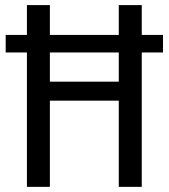

<svg xmlns="http://www.w3.org/2000/svg" viewBox="-20 -726 655 746"><path d="M530.8 -590.3H613.3V-522.1H530.8V0H441.5V-334.9H173.8V0H84.6V-522.1H2.1V-590.3H84.6V-706.2H173.8V-590.3H441.5V-706.2H530.8ZM173.8 -408.7H441.5V-522.1H173.8Z"/></svg>

Font: Fira Code Fixed
Style: Regular
Weight: 400
Monospace: yes
Designer: Carrois Corporate, Edenspiekermann AG, Nikita Prokopov
Foundry: Carrois Corporate, Edenspiekermann AG, Nikita Prokopov
Version: Version 5.002